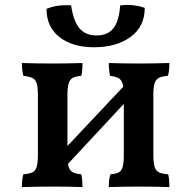

<svg xmlns="http://www.w3.org/2000/svg" viewBox="-20 -758 777 780"><path d="M663 -50Q668 -35 668 2Q606 0 548 0Q490 0 422 2Q422 -33 429 -50Q452 -52 463 -58Q474 -64 478.5 -80.5Q483 -97 483 -130V-336L256 -92Q260 -69 272 -60.5Q284 -52 310 -50Q315 -30 315 2Q253 0 199 0Q137 0 69 2Q69 -32 75 -50Q100 -52 112 -58Q124 -64 129 -80.5Q134 -97 134 -130V-372Q134 -404 129 -419.5Q124 -435 112 -441Q100 -447 75 -450Q69 -471 69 -502Q131 -500 196 -500Q247 -500 315 -502Q315 -467 310 -450Q286 -448 274.5 -441Q263 -434 258.5 -418Q254 -402 254 -370V-165L481 -406Q477 -429 465.5 -438Q454 -447 427 -450Q422 -473 422 -502Q484 -500 545 -500Q598 -500 668 -502Q668 -467 662 -450Q637 -448 625 -441.5Q613 -435 608 -419.5Q603 -404 603 -372V-130Q603 -97 608 -80.5Q613 -64 625.5 -58Q638 -52 663 -50ZM169 -722Q204 -737 249 -737Q262 -737 269 -736Q278 -673 302.5 -643.5Q327 -614 372 -614Q418 -614 441 -643.5Q464 -673 468 -736Q486 -738 496 -738Q535 -738 568 -726Q568 -650 510.5 -608Q453 -566 362 -566Q275 -566 222 -607Q169 -648 169 -722Z"/></svg>

Font: Vollkorn SC SemiBold
Style: Regular
Weight: 600
Designer: Friedrich Althausen
Foundry: Friedrich Althausen
Version: Version 4.015